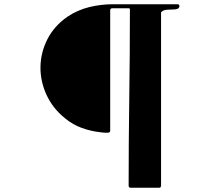

<svg xmlns="http://www.w3.org/2000/svg" viewBox="-20 -759 1040 906"><path d="M827 -729Q824 -718 813.5 -716Q803 -714 790 -714Q777 -714 763.5 -712.5Q750 -711 741 -702Q740 -701 740 -698V117Q740 127 730 127H597Q587 127 587 117Q587 -93 590 -299.5Q593 -506 593 -716Q593 -720 587 -720H510Q500 -720 500 -710V-143Q500 -133 490 -133Q481 -132 471.5 -133Q462 -134 453 -135Q408 -140 365.5 -155.5Q323 -171 288 -200Q229 -247 199.5 -311.5Q170 -376 171 -443.5Q172 -511 203.5 -573.5Q235 -636 298 -680Q346 -712 401 -725.5Q456 -739 513 -739H818Q823 -739 824.5 -736.5Q826 -734 827 -729Z"/></svg>

Font: SoukouMincho
Style: Regular
Weight: 400
Designer: Dr. Ken Lunde (project architect, glyph set definition & overall production); Masataka HATTORI  (production & ideograph 
Foundry: Adobe Systems Incorporated
Version: Version 1.00